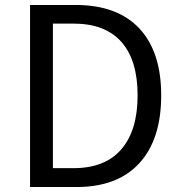

<svg xmlns="http://www.w3.org/2000/svg" viewBox="-20 -753 728 773"><path d="M101 -733H284Q452 -733 540.5 -639Q629 -545 629 -369Q629 -192 541 -96Q453 0 288 0H101ZM534 -369Q534 -511 468.5 -584.5Q403 -658 276 -658H193V-76H276Q403 -76 468.5 -152Q534 -228 534 -369Z"/></svg>

Font: Merged Yaku Han JP
Style: Regular
Weight: 400
Designer: Ryoko NISHIZUKA 西塚涼子 (kana, bopomofo & ideographs); Paul D. Hunt (Latin, Greek & Cyrillic); Sandoll Communications 산돌커뮤니
Foundry: Adobe
Version: Version 2.004